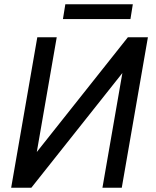

<svg xmlns="http://www.w3.org/2000/svg" viewBox="-20 -887 736 907"><path d="M32.7 0ZM584 -710.9H678.7L555.2 0H463.9L558.1 -542L127.9 0H32.7L156.2 -710.9H248L153.8 -168.9ZM596.2 -796.9H277.3L288.6 -866.7H607.4Z"/></svg>

Font: Roboto
Style: Italic
Weight: 400
Italic angle: -12°
Designer: Google
Version: Version 2.134; 2016; ttfautohint (v1.6)